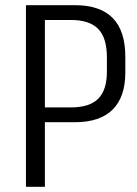

<svg xmlns="http://www.w3.org/2000/svg" viewBox="-20 -720 527 740"><path d="M80 -700H269Q366 -700 414.5 -650.5Q463 -601 463 -501V-441Q463 -346 414 -297.5Q365 -249 269 -249H149V-306H253Q325 -306 358.5 -339.5Q392 -373 392 -444V-499Q392 -574 358.5 -608.5Q325 -643 253 -643H136L153 -660V0H80Z"/></svg>

Font: Pathway Extreme SemiCondensed Light
Style: Regular
Weight: 300
Width: 4
Version: Version 1.001;gftools[0.9.26]